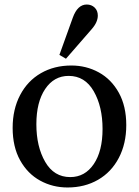

<svg xmlns="http://www.w3.org/2000/svg" viewBox="-20 -820 615 850"><path d="M296 -530Q362 -530 417.5 -499.5Q473 -469 506 -409.5Q539 -350 539 -266Q539 -184 506 -121Q473 -58 414 -24Q355 10 279 10Q213 10 157.5 -20.5Q102 -51 69 -110.5Q36 -170 36 -254Q36 -336 69 -399Q102 -462 161 -496Q220 -530 296 -530ZM291 -36Q356 -36 395 -93.5Q434 -151 434 -249Q434 -348 395 -416Q356 -484 284 -484Q219 -484 180 -426Q141 -368 141 -270Q141 -171 180 -103.5Q219 -36 291 -36ZM272 -560 243 -577 302 -741Q323 -800 364 -800Q385 -800 399 -786.5Q413 -773 413 -751Q413 -737 406.5 -722Q400 -707 386 -691Z"/></svg>

Font: Minipax
Style: Regular
Weight: 400
Designer: Raphaël Ronot
Foundry: Velvetyne Type Foundry
Version: Version 1.000